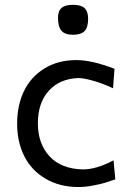

<svg xmlns="http://www.w3.org/2000/svg" viewBox="-20 -752 534 782"><path d="M216.3 -680.2Q216.3 -707.5 231 -720Q245.6 -732.4 278.3 -732.4Q310.1 -732.4 324.5 -718.8Q338.9 -705.1 338.9 -675.8Q338.9 -640.6 324.5 -625.5Q310.1 -610.4 277.3 -610.4Q244.6 -610.4 230.5 -626.5Q216.3 -642.6 216.3 -680.2ZM300.8 9.8Q222.7 9.8 165 -24.4Q107.4 -58.6 78.6 -116.5Q49.8 -174.3 49.8 -248.5Q49.8 -322.8 77.6 -380.9Q105.5 -439 160.9 -473.1Q216.3 -507.3 291 -507.3Q354.5 -507.3 446.3 -471.7L440.4 -392.6Q396 -413.1 357.9 -423.6Q319.8 -434.1 299.3 -434.1Q223.6 -431.6 179 -382.6Q134.3 -333.5 134.3 -250Q134.3 -167 181.6 -115.5Q229 -64 317.4 -62Q373.5 -62 442.4 -99.1L449.7 -21.5Q420.9 -11.7 405.8 -7.1Q390.6 -2.4 358.9 3.7Q327.1 9.8 300.8 9.8Z"/></svg>

Font: Commissioner Flair
Style: Regular
Weight: 400
Designer: Kostas Bartsokas
Foundry: Kostas Bartsokas
Version: Version 1.000